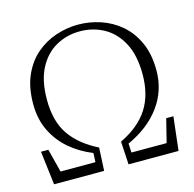

<svg xmlns="http://www.w3.org/2000/svg" viewBox="-107 -849 970 958"><g transform="rotate(-15 377.5 -369.5)"><path d="M56.2 0 35.2 -173.8H73.2L104 -53.2H284.2L286.1 -100.1Q220.2 -126.5 168.9 -170.4Q117.7 -214.4 88.4 -275.1Q59.1 -335.9 59.1 -413.1Q59.1 -499 86.7 -561Q114.3 -623 160.6 -662.4Q207 -701.7 263.4 -720.2Q319.8 -738.8 377 -738.8Q435.5 -738.8 492.4 -720Q549.3 -701.2 595.5 -661.9Q641.6 -622.6 669.2 -561.8Q696.8 -501 696.8 -417Q696.8 -313 636.7 -231.2Q576.7 -149.4 467.8 -100.1L470.2 -53.2H651.9L682.1 -173.8H719.2L699.2 0H440.9L434.1 -119.1Q531.7 -166 578.4 -238Q625 -310.1 625 -416Q625 -514.2 591.3 -577.9Q557.6 -641.6 501.2 -672.9Q444.8 -704.1 377 -704.1Q310.5 -704.1 254.6 -673.3Q198.7 -642.6 164.8 -578.9Q130.9 -515.1 130.9 -416Q130.9 -304.2 179 -234.9Q227.1 -165.5 320.8 -119.1L314.9 0Z"/></g></svg>

Font: Source Han Serif TW ExtraLight
Style: Regular
Weight: 250
Designer: Ryoko NISHIZUKA Ë•øÂ°öÊ∂ºÂ≠ê (kana & ideographs); Frank Grie√ühammer (Latin, Greek & Cyrillic); Wenlong ZHANG Âº†ÊñáÈæô 
Foundry: Adobe
Version: Version 2.003;hotconv 1.1.1;makeotfexe 2.6.0